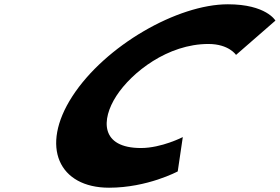

<svg xmlns="http://www.w3.org/2000/svg" viewBox="-20 -860 1304 895"><path d="M637.1 -170C448.1 -170 450.6 -302 522.5 -413C593.8 -523 762.3 -655 951.3 -655C1047.3 -655 1080.2 -604 1080.2 -604L1263.9 -764C1263.9 -764 1221.1 -840 1042.1 -840C808.1 -840 470.7 -648 317.2 -411C164.4 -175 255.3 15 488.3 15C667.3 15 808.5 -61 808.5 -61L832.1 -221C832.1 -221 733.1 -170 637.1 -170Z"/></svg>

Font: Hussar
Style: BdWodka
Weight: 700
Foundry: Cannot Into Space Fonts
Version: Version 2.00